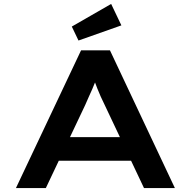

<svg xmlns="http://www.w3.org/2000/svg" viewBox="-20 -956 970 976"><path d="M61 0 392 -700H539L869 0H712L511 -425Q501 -445 492 -465Q483 -485 475 -505.5Q467 -526 459.5 -546Q452 -566 446 -587H480Q474 -565 466 -544Q458 -523 449 -503Q440 -483 431 -463Q422 -443 413 -422L213 0ZM212 -139 263 -259H662L689 -139ZM379 -750 345 -821 545 -936 597 -827Z"/></svg>

Font: Lexend Tera SemiBold
Style: Regular
Weight: 600
Version: Version 1.007